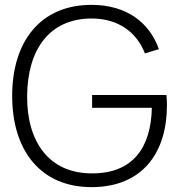

<svg xmlns="http://www.w3.org/2000/svg" viewBox="-20 -754 736 789"><path d="M356 15C568 15 666 -129.5 666 -320.5C666 -328.5 666 -346 664 -363.5H358.5V-311H604C600.5 -148 527 -41 357.5 -41.5C180.5 -41.5 90 -172.5 91.5 -360C93 -547.5 180.5 -678 357.5 -678C467 -677.5 542 -621 575.5 -534.5L633 -552C594.5 -660.5 501 -734 356 -734C145.5 -734 30 -583 30 -360C30 -136 146.5 15 356 15Z"/></svg>

Font: Hauora Light
Style: Regular
Weight: 300
Designer: Wayne Shih
Foundry: WCYS
Version: Version 1.001;hotconv 1.0.109;makeotfexe 2.5.65596